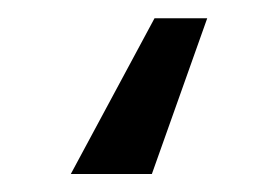

<svg xmlns="http://www.w3.org/2000/svg" viewBox="-20 11 307 212"><path d="M147.7 203.1H58.2L150.6 31.2H208.8Z"/></svg>

Font: Fast_Sans
Style: Regular
Weight: 400
Designer: Rasmus Andersson
Foundry: rsms
Version: Version 3.018;git-588b23468